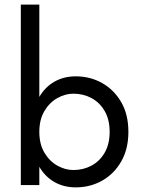

<svg xmlns="http://www.w3.org/2000/svg" viewBox="-20 -800 610 830"><path d="M535 -230Q535 -156 504 -102Q473 -48 421.5 -19Q370 10 307 10Q256 10 215.5 -13Q175 -36 150 -79V0H70V-780H150V-381Q175 -424 215.5 -447Q256 -470 307 -470Q370 -470 421.5 -441Q473 -412 504 -358.5Q535 -305 535 -230ZM454 -230Q454 -283 432.5 -320Q411 -357 375.5 -376Q340 -395 297 -395Q262 -395 228 -376Q194 -357 172 -320Q150 -283 150 -230Q150 -177 172 -140Q194 -103 228 -84Q262 -65 297 -65Q340 -65 375.5 -84Q411 -103 432.5 -140Q454 -177 454 -230Z"/></svg>

Font: Von Book
Style: Regular
Weight: 400
Version: Version 4.000; ttfautohint (v1.8.4.7-5d5b)